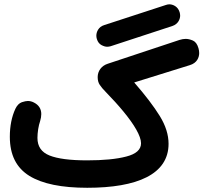

<svg xmlns="http://www.w3.org/2000/svg" viewBox="-20 -829 970 906"><path d="M437 -645C441.4 -630.9 448.7 -621.6 459 -616.2C469.2 -610.8 478 -608.4 485.8 -608.4C491.2 -608.4 496.6 -609.4 502 -610.8L793.9 -706.5C821.3 -715.8 830.1 -739.7 830.1 -755.4C830.1 -760.7 829.1 -766.1 827.6 -771.5C819.3 -799.3 794.9 -808.6 779.3 -808.6C773.9 -808.6 768.6 -807.6 763.2 -805.7L471.2 -710.4C444.3 -702.1 434.6 -677.7 434.6 -660.6C434.6 -655.3 435.5 -650.4 437 -645ZM26.4 -183.6C26.4 -98.1 57.1 -37.1 118.7 1C179.7 38.6 271 57.1 391.6 57.1C627.9 57.1 775.4 -6.8 775.4 -150.4C775.4 -192.9 761.7 -236.8 733.9 -281.7C706.1 -326.7 666 -379.4 613.3 -439.9L875.5 -521.5C910.2 -531.7 919.9 -558.6 919.9 -578.6C919.9 -585.9 918.9 -593.3 916.5 -601.6C911.1 -620.6 902.3 -632.3 890.1 -637.7C877.4 -643.1 866.2 -645.5 856.9 -645.5C847.7 -645.5 837.4 -644 827.1 -640.6L488.8 -528.3C459 -519 440.9 -494.1 440.9 -465.3C440.9 -450.2 444.3 -438 450.7 -428.7C457 -418.9 466.8 -407.2 480 -394C509.8 -363.3 537.6 -333 562.5 -302.7C612.8 -241.7 645.5 -187.5 645.5 -152.8C645.5 -123 622.1 -102.1 575.7 -90.3C529.3 -78.1 467.3 -72.3 390.6 -72.3C310.5 -72.3 251.5 -80.1 213.9 -95.2C175.8 -110.4 156.7 -137.7 156.7 -178.2C156.7 -203.1 161.6 -235.8 169.4 -257.8C172.9 -269.5 174.8 -280.3 174.8 -290.5C174.8 -315.4 163.1 -333.5 140.1 -345.2C130.9 -350.1 121.1 -352.5 111.3 -352.5C104.5 -352.5 95.2 -350.6 83 -346.7C70.8 -342.3 60.5 -332 52.7 -315.9C35.2 -278.3 26.4 -233.9 26.4 -183.6Z"/></svg>

Font: Mikhak
Style: Bold
Weight: 700
Designer: Amin Abedi
Version: Version 3.2